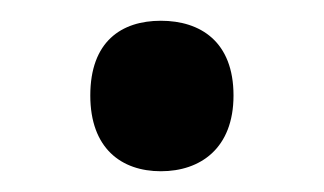

<svg xmlns="http://www.w3.org/2000/svg" viewBox="-20 -151 312 185"><path d="M67 -59C67 -8 97 14 135 14C173 14 205 -8 205 -59C205 -111 173 -131 135 -131C97 -131 67 -111 67 -59Z"/></svg>

Font: Noto Sans Canadian Aboriginal Medium
Style: Regular
Weight: 500
Designer: Monotype Design Team, Typotheque's Kevin King
Foundry: Monotype Imaging Inc.
Version: Version 2.004